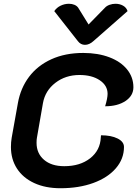

<svg xmlns="http://www.w3.org/2000/svg" viewBox="-20 -990 728 1019"><path d="M38 -210Q38 -236 42 -259L75 -443Q89 -522 134 -582Q179 -642 252.5 -675.5Q326 -709 422 -709Q500 -709 560.5 -686Q621 -663 654.5 -621.5Q688 -580 688 -527Q688 -482 646 -454Q604 -426 538 -426Q551 -469 551 -492Q551 -536 509.5 -564Q468 -592 402 -592Q328 -592 274 -550.5Q220 -509 208 -443L176 -259Q174 -250 174 -232Q174 -176 213.5 -142Q253 -108 321 -108Q405 -108 458.5 -150Q512 -192 515 -261L516 -272Q570 -272 604 -255Q638 -238 638 -210Q638 -147 595 -97Q552 -47 475.5 -19Q399 9 301 9Q221 9 161.5 -18.5Q102 -46 70 -95.5Q38 -145 38 -210ZM537 -949Q546 -959 561.5 -964.5Q577 -970 593 -970Q615 -970 633 -960Q651 -950 657 -931L476 -772Q454 -752 431 -752Q408 -752 393 -772L268 -931Q281 -950 302 -960Q323 -970 346 -970Q362 -970 375 -964.5Q388 -959 395 -949L450 -860Z"/></svg>

Font: K2D
Style: Bold Italic
Weight: 700
Italic angle: -10°
Designer: Katatrad Aksorn Co.,Ltd.
Foundry: Cadson Demak Co.,Ltd.
Version: Version 1.000; ttfautohint (v1.6)